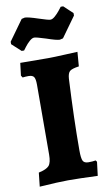

<svg xmlns="http://www.w3.org/2000/svg" viewBox="-99 -944 565 999"><g transform="rotate(-10 183.5 -444.5)"><path d="M35 -66Q77 -75 90.5 -91Q104 -107 104 -149L105 -518Q105 -549 97.5 -559.5Q90 -570 69 -570Q54 -570 38 -568L31 -579L39 -645L187 -644Q215 -644 276 -647L342 -650L336 -574Q299 -569 287.5 -559Q276 -549 274 -520Q263 -307 263 -143Q263 -101 270 -87.5Q277 -74 299 -74Q322 -74 337 -77L343 -69L334 4Q236 0 178 0Q130 0 27 7ZM9 -749V-762L86 -869L103 -873Q120 -873 174 -855Q222 -839 233 -839Q244 -839 258 -851.5Q272 -864 283 -878Q294 -892 297 -896H310L357 -852V-839L280 -732L263 -728Q246 -728 194 -746Q144 -762 133 -762Q122 -762 108 -749.5Q94 -737 83.5 -723Q73 -709 70 -705H57Z"/></g></svg>

Font: Alegreya SC ExtraBold
Style: Regular
Weight: 800
Designer: Juan Pablo del Peral
Foundry: Huerta Tipografica
Version: Version 2.007; ttfautohint (v1.6)